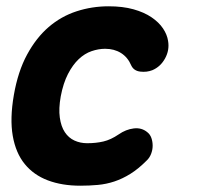

<svg xmlns="http://www.w3.org/2000/svg" viewBox="-20 -580 640 610"><path d="M24 -278Q37 -353 66 -406.5Q95 -460 134.5 -494Q174 -528 223 -544Q272 -560 325 -560Q370 -560 404 -550.5Q438 -541 461.5 -525Q485 -509 498 -489.5Q511 -470 514 -450Q519 -421 504.5 -394.5Q490 -368 464 -357Q446 -350 425.5 -352.5Q405 -355 397 -372Q386 -398 364.5 -411.5Q343 -425 314 -425Q293 -425 271 -417.5Q249 -410 230 -392Q211 -374 196 -345Q181 -316 173 -274Q166 -235 170 -206.5Q174 -178 186 -160Q198 -142 216.5 -133.5Q235 -125 257 -125Q285 -125 308.5 -130.5Q332 -136 357 -153Q380 -169 405 -172Q430 -175 448 -160Q457 -153 461 -141.5Q465 -130 465 -117Q465 -104 460 -91Q455 -78 445 -69Q419 -43 394 -27.5Q369 -12 343.5 -3.5Q318 5 291 7.5Q264 10 235 10Q177 10 132 -7Q87 -24 58.5 -59Q30 -94 20.5 -148.5Q11 -203 24 -278Z"/></svg>

Font: Maple Mono NL ExtraBold
Style: Italic
Weight: 800
Italic angle: -10°
Monospace: yes
Designer: subframe7536
Version: Version 7.000